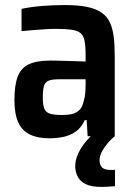

<svg xmlns="http://www.w3.org/2000/svg" viewBox="-20 -538 535 758"><path d="M175 8Q129 8 98 -7Q67 -22 52 -55Q37 -88 37 -143Q37 -202 50 -236Q63 -270 94.5 -284.5Q126 -299 181 -299Q192 -299 207 -298.5Q222 -298 241 -297.5Q260 -297 279.5 -296.5Q299 -296 318 -295V-320Q318 -357 313.5 -378Q309 -399 296.5 -408.5Q284 -418 260 -421Q236 -424 198 -424Q180 -424 156.5 -422.5Q133 -421 109 -419Q85 -417 65 -415V-503Q103 -511 146.5 -514.5Q190 -518 235 -518Q287 -518 322.5 -511Q358 -504 380.5 -488.5Q403 -473 414 -449Q425 -425 429 -392Q433 -359 433 -315V0H326L322 -64H315Q301 -34 279 -18.5Q257 -3 230 2.5Q203 8 175 8ZM226 -84Q246 -84 260.5 -87Q275 -90 286 -97.5Q297 -105 303 -117Q310 -132 314 -153Q318 -174 318 -202V-225H214Q186 -225 172 -219.5Q158 -214 153.5 -198.5Q149 -183 149 -153Q149 -125 154.5 -110Q160 -95 176.5 -89.5Q193 -84 226 -84ZM383 200Q341 200 318.5 189Q296 178 286.5 159Q277 140 277 119Q277 86 297 52Q317 18 349 -10L433 0Q421 9 407 25Q393 41 383 59.5Q373 78 373 95Q373 111 382 122Q391 133 418 133Q420 133 425 133Q430 133 434 132V197Q420 198 408 199Q396 200 383 200Z"/></svg>

Font: Saira SemiCondensed SemiBold
Style: Regular
Weight: 600
Width: 4
Designer: Hector Gatti with collaboration of the Omnibus-Type team
Foundry: Omnibus-Type
Version: Version 1.101